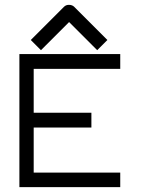

<svg xmlns="http://www.w3.org/2000/svg" viewBox="-20 -821 580 792"><path d="M128 -635 107 -656 244 -793Q252 -801 264 -801Q278 -801 286 -793L423 -656L402 -635L381 -614L265 -730L149 -614ZM60 -598H476V-537H119V-356H357V-295H119V-109H476V-49H60Z"/></svg>

Font: IBM 3270
Style: Regular
Weight: 400
Monospace: yes
Version: Version 2.3.1